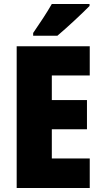

<svg xmlns="http://www.w3.org/2000/svg" viewBox="-20 -947 515 967"><path d="M431 -917V-927H241C216 -883 180 -829 147 -781V-767H269C320 -810 397 -882 431 -917ZM432 0V-149H241V-296H418V-443H241V-567H432V-714H64V0Z"/></svg>

Font: Noto Sans Hebrew Condensed Black
Style: Regular
Weight: 900
Width: 3
Designer: Monotype Design Team
Foundry: Monotype Imaging Inc.
Version: Version 2.004